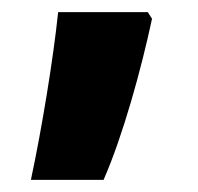

<svg xmlns="http://www.w3.org/2000/svg" viewBox="-20 -160 327 317"><path d="M231 -129 224 -140H76C68 -63 49 53 31 137H151C183 64 213 -45 231 -129Z"/></svg>

Font: Noto Sans Lao Looped UI SmCd ExBd
Style: Regular
Weight: 800
Width: 4
Designer: Mark Frömberg, Ben Mitchell
Foundry: The Fontpad Ltd
Version: Version 1.001